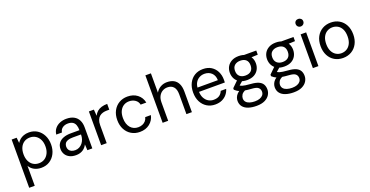

<svg xmlns="http://www.w3.org/2000/svg" viewBox="-33 -1619 5277 2738"><g transform="rotate(-20 2605.5 -249.5)"><path d="M70 220V-512H146L154 -430Q170 -456 194.5 -477Q219 -498 254 -511Q289 -524 334 -524Q406 -524 460 -489Q514 -454 544.5 -393.5Q575 -333 575 -255Q575 -178 544.5 -117.5Q514 -57 459.5 -22.5Q405 12 333 12Q272 12 225.5 -13Q179 -38 154 -83V220ZM323 -61Q372 -61 409.5 -85Q447 -109 468.5 -153Q490 -197 490 -256Q490 -316 468.5 -359.5Q447 -403 409.5 -427Q372 -451 323 -451Q273 -451 235.5 -427Q198 -403 177.5 -359.5Q157 -316 157 -256Q157 -197 177.5 -153Q198 -109 235.5 -85Q273 -61 323 -61Z M860 12Q799 12 758.5 -10Q718 -32 698 -68Q678 -104 678 -146Q678 -198 704.5 -234Q731 -270 779 -288.5Q827 -307 892 -307H1024Q1024 -356 1011 -388.5Q998 -421 970.5 -437Q943 -453 901 -453Q854 -453 820 -430Q786 -407 778 -361H692Q698 -414 728 -450.5Q758 -487 804 -505.5Q850 -524 901 -524Q971 -524 1017 -498.5Q1063 -473 1085.5 -427.5Q1108 -382 1108 -321V0H1033L1028 -90Q1018 -69 1002.5 -50.5Q987 -32 966.5 -18Q946 -4 919 4Q892 12 860 12ZM872 -59Q906 -59 934.5 -74Q963 -89 983 -114Q1003 -139 1013.5 -170.5Q1024 -202 1024 -236V-242H899Q851 -242 821.5 -230.5Q792 -219 779 -198Q766 -177 766 -150Q766 -123 778 -102.5Q790 -82 814 -70.5Q838 -59 872 -59Z M1242 0V-512H1318L1325 -416Q1342 -452 1369.5 -476Q1397 -500 1436 -512Q1475 -524 1524 -524V-436H1485Q1454 -436 1425.5 -428Q1397 -420 1374.5 -401.5Q1352 -383 1339 -351Q1326 -319 1326 -271V0Z M1829 12Q1757 12 1700.5 -21.5Q1644 -55 1612 -115.5Q1580 -176 1580 -256Q1580 -337 1612 -397Q1644 -457 1700.5 -490.5Q1757 -524 1829 -524Q1918 -524 1978.5 -477Q2039 -430 2055 -351H1969Q1959 -399 1919.5 -425.5Q1880 -452 1828 -452Q1783 -452 1746.5 -430Q1710 -408 1688 -364.5Q1666 -321 1666 -256Q1666 -208 1678.5 -171Q1691 -134 1713 -109Q1735 -84 1764.5 -71.5Q1794 -59 1828 -59Q1863 -59 1892.5 -71Q1922 -83 1942 -106Q1962 -129 1969 -161H2055Q2039 -84 1978.5 -36Q1918 12 1829 12Z M2175 0V-720H2259V-427Q2285 -473 2330 -498.5Q2375 -524 2428 -524Q2488 -524 2530.5 -501.5Q2573 -479 2596 -431.5Q2619 -384 2619 -312V0H2536V-303Q2536 -377 2503 -414.5Q2470 -452 2410 -452Q2369 -452 2334.5 -432Q2300 -412 2279.5 -373.5Q2259 -335 2259 -279V0Z M2972 12Q2902 12 2847.5 -21.5Q2793 -55 2762 -115Q2731 -175 2731 -256Q2731 -337 2762 -397.5Q2793 -458 2847.5 -491Q2902 -524 2974 -524Q3049 -524 3100.5 -491Q3152 -458 3179 -403Q3206 -348 3206 -283Q3206 -273 3206 -262Q3206 -251 3205 -237H2794V-302H3123Q3121 -375 3078.5 -414Q3036 -453 2972 -453Q2930 -453 2894 -433.5Q2858 -414 2835.5 -375.5Q2813 -337 2813 -279V-251Q2813 -187 2835.5 -144.5Q2858 -102 2894 -80.5Q2930 -59 2972 -59Q3027 -59 3060 -81.5Q3093 -104 3109 -145H3192Q3179 -100 3149.5 -64.5Q3120 -29 3075.5 -8.5Q3031 12 2972 12Z M3518 232Q3449 232 3396 214.5Q3343 197 3314 161Q3285 125 3285 72Q3285 48 3294.5 22Q3304 -4 3327.5 -29Q3351 -54 3394 -74L3454 -40Q3400 -18 3383.5 10.5Q3367 39 3367 64Q3367 97 3386 119Q3405 141 3439.5 152Q3474 163 3518 163Q3562 163 3593.5 151Q3625 139 3642 117.5Q3659 96 3659 66Q3659 29 3633 5.5Q3607 -18 3532 -22Q3472 -26 3431.5 -33Q3391 -40 3365 -49.5Q3339 -59 3321.5 -71Q3304 -83 3290 -96V-119L3388 -215L3463 -189L3360 -99L3373 -135Q3384 -127 3394 -120.5Q3404 -114 3421 -108.5Q3438 -103 3469 -98.5Q3500 -94 3551 -90Q3621 -85 3663 -66Q3705 -47 3723.5 -14.5Q3742 18 3742 63Q3742 106 3718.5 144.5Q3695 183 3645.5 207.5Q3596 232 3518 232ZM3517 -160Q3453 -160 3409 -184Q3365 -208 3342 -249.5Q3319 -291 3319 -342Q3319 -394 3342 -434.5Q3365 -475 3409.5 -499.5Q3454 -524 3517 -524Q3581 -524 3625 -499.5Q3669 -475 3692 -434.5Q3715 -394 3715 -342Q3715 -291 3692 -249.5Q3669 -208 3625 -184Q3581 -160 3517 -160ZM3517 -229Q3572 -229 3603 -258Q3634 -287 3634 -342Q3634 -398 3603 -426Q3572 -454 3517 -454Q3464 -454 3431 -426Q3398 -398 3398 -342Q3398 -287 3430.5 -258Q3463 -229 3517 -229ZM3601 -441 3576 -512H3782V-449Z M4083 232Q4014 232 3961 214.5Q3908 197 3879 161Q3850 125 3850 72Q3850 48 3859.5 22Q3869 -4 3892.5 -29Q3916 -54 3959 -74L4019 -40Q3965 -18 3948.5 10.5Q3932 39 3932 64Q3932 97 3951 119Q3970 141 4004.5 152Q4039 163 4083 163Q4127 163 4158.5 151Q4190 139 4207 117.5Q4224 96 4224 66Q4224 29 4198 5.5Q4172 -18 4097 -22Q4037 -26 3996.5 -33Q3956 -40 3930 -49.5Q3904 -59 3886.5 -71Q3869 -83 3855 -96V-119L3953 -215L4028 -189L3925 -99L3938 -135Q3949 -127 3959 -120.5Q3969 -114 3986 -108.5Q4003 -103 4034 -98.5Q4065 -94 4116 -90Q4186 -85 4228 -66Q4270 -47 4288.5 -14.5Q4307 18 4307 63Q4307 106 4283.5 144.5Q4260 183 4210.5 207.5Q4161 232 4083 232ZM4082 -160Q4018 -160 3974 -184Q3930 -208 3907 -249.5Q3884 -291 3884 -342Q3884 -394 3907 -434.5Q3930 -475 3974.5 -499.5Q4019 -524 4082 -524Q4146 -524 4190 -499.5Q4234 -475 4257 -434.5Q4280 -394 4280 -342Q4280 -291 4257 -249.5Q4234 -208 4190 -184Q4146 -160 4082 -160ZM4082 -229Q4137 -229 4168 -258Q4199 -287 4199 -342Q4199 -398 4168 -426Q4137 -454 4082 -454Q4029 -454 3996 -426Q3963 -398 3963 -342Q3963 -287 3995.5 -258Q4028 -229 4082 -229ZM4166 -441 4141 -512H4347V-449Z M4455 0V-512H4539V0ZM4497 -617Q4472 -617 4455.5 -633.5Q4439 -650 4439 -675Q4439 -700 4455.5 -715.5Q4472 -731 4497 -731Q4521 -731 4538 -715.5Q4555 -700 4555 -675Q4555 -650 4538 -633.5Q4521 -617 4497 -617Z M4912 12Q4840 12 4784 -21Q4728 -54 4696.5 -114.5Q4665 -175 4665 -256Q4665 -338 4697 -398Q4729 -458 4785.5 -491Q4842 -524 4914 -524Q4986 -524 5042 -491Q5098 -458 5129.5 -398Q5161 -338 5161 -256Q5161 -175 5129 -114.5Q5097 -54 5040.5 -21Q4984 12 4912 12ZM4912 -60Q4957 -60 4994 -82Q5031 -104 5053 -148Q5075 -192 5075 -256Q5075 -322 5053.5 -365.5Q5032 -409 4995 -430.5Q4958 -452 4914 -452Q4870 -452 4833 -430.5Q4796 -409 4773.5 -365.5Q4751 -322 4751 -256Q4751 -191 4773 -147.5Q4795 -104 4831.5 -82Q4868 -60 4912 -60Z"/></g></svg>

Font: DM Sans 12pt
Style: Regular
Weight: 400
Version: Version 4.004;gftools[0.9.30]